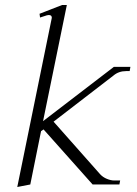

<svg xmlns="http://www.w3.org/2000/svg" viewBox="-20 -737 546 767"><path d="M501 -470 498 -453H484Q454 -453 433 -435L194 -251L380 -41Q391 -29 407 -22.5Q423 -16 436 -16H460L457 0H350L154 -220L144 -213L101 0L49 10L186 -661L187 -666Q187 -677 175 -677Q169 -677 157 -672.5Q145 -668 140 -667L138 -682L228 -717H247L152 -253L435 -470Z"/></svg>

Font: Taviraj ExtraLight
Style: Italic
Weight: 275
Italic angle: -12°
Designer: Katatrad Team
Foundry: CadsonDemak
Version: Version 1.001